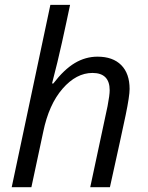

<svg xmlns="http://www.w3.org/2000/svg" viewBox="-20 -780 617 800"><path d="M437 -403.8Q437 -476.1 365.2 -476.1Q297.9 -476.1 240.7 -410.4Q183.6 -344.7 160.2 -231L110.8 0H28.8L189.9 -759.8H272Q266.6 -734.9 255.9 -684.1Q245.1 -633.3 238.3 -603.5Q220.7 -523.4 196.8 -432.1H202.1Q247.1 -490.7 291.7 -517.3Q336.4 -543.9 386.2 -543.9Q450.2 -543.9 485.1 -508.8Q520 -473.6 520 -409.2Q520 -379.9 503.7 -301Q487.3 -222.2 438 0H356L428.2 -337.9Q437 -383.8 437 -403.8Z"/></svg>

Font: Open Sans Hebrew
Style: Italic
Weight: 400
Italic angle: -12°
Foundry: Ascender Corporation, Yanek Iontef
Version: Version 2.001;PS 002.001;hotconv 1.0.70;makeotf.lib2.5.58329